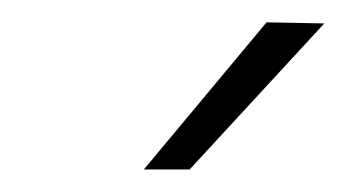

<svg xmlns="http://www.w3.org/2000/svg" viewBox="-20 -770 311 172"><path d="M108.9 -618.2 218.8 -750 270.5 -749 149.9 -618.2Z"/></svg>

Font: Roboto Condensed ExtraLight
Style: Italic
Weight: 250
Italic angle: -12°
Designer: Christian Robertson
Foundry: Google
Version: Version 3.008; 2023